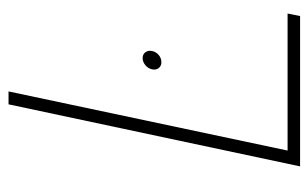

<svg xmlns="http://www.w3.org/2000/svg" viewBox="-160 -580 740 461"><g transform="rotate(-90 210.5 -350.0)"><path d="M301 -378Q292 -378 284 -371.5Q276 -365 274 -355Q272 -346 277 -339.5Q282 -333 291 -333Q301 -333 308.5 -339.5Q316 -346 318 -355Q320 -365 315 -371.5Q310 -378 301 -378ZM41 0H402L408 -30H79L221 -700H190Z"/></g></svg>

Font: Advent Pro ExtraLight
Style: Italic
Weight: 250
Italic angle: -12°
Version: Version 3.000